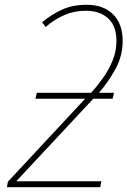

<svg xmlns="http://www.w3.org/2000/svg" viewBox="-20 -783 533 803"><path d="M9 0 13 -23 336 -370H128L134 -395H361Q386 -422 410.5 -456.5Q435 -491 451 -530Q467 -569 467 -612Q467 -674 432.5 -706Q398 -738 339 -738Q290 -738 248 -719.5Q206 -701 171 -670L156 -690Q196 -723 240 -743Q284 -763 343 -763Q412 -763 452.5 -723.5Q493 -684 493 -612Q493 -549 463 -494.5Q433 -440 394 -395H457L451 -370H370L49 -26V-25H404L399 0Z"/></svg>

Font: Noto Sans Disp Thin
Style: Italic
Weight: 100
Italic angle: -12°
Designer: Monotype Design Team
Foundry: Monotype Imaging Inc.
Version: Version 2.000;GOOG;noto-source:20170915:90ef993387c0